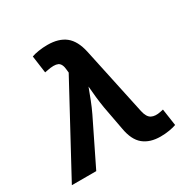

<svg xmlns="http://www.w3.org/2000/svg" viewBox="-198 -895 1047 1062"><g transform="rotate(-30 326.0 -364.0)"><path d="M-30.3 0 266.1 -548.3 264.2 -566.4Q261.2 -607.4 239.3 -617.4Q217.3 -627.4 169.4 -617.2L153.8 -614.3L138.7 -724.6Q155.8 -731 183.6 -735.4Q211.4 -739.7 240.2 -739.7Q312 -739.7 354.5 -706.1Q397 -672.4 413.6 -595.7L505.9 -164.1Q515.1 -121.6 538.1 -110.1Q561 -98.6 596.7 -106.4L615.2 -110.4L630.9 -2.9Q614.3 3.4 586.7 8.1Q559.1 12.7 530.3 12.7Q462.9 12.7 421.6 -21Q380.4 -54.7 367.2 -131.8L338.9 -283.2Q333 -319.3 329.1 -354.5Q325.2 -389.6 322.3 -426.3Q308.6 -389.6 294.9 -354.2Q281.2 -318.8 264.2 -283.2L125.5 0Z"/></g></svg>

Font: Inter
Style: Bold Italic
Weight: 700
Italic angle: -9.39999°
Designer: Rasmus Andersson
Foundry: rsms
Version: Version 4.001;git-9221beed3